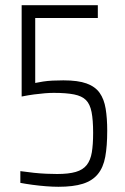

<svg xmlns="http://www.w3.org/2000/svg" viewBox="-20 -708 478 736"><path d="M204 8Q183 8 157 6Q131 4 105 0.5Q79 -3 58 -7V-52Q86 -48 110.5 -45.5Q135 -43 157.5 -42Q180 -41 199 -41Q243 -41 270.5 -49Q298 -57 312.5 -75.5Q327 -94 332 -124Q337 -154 337 -199Q337 -248 331 -278.5Q325 -309 309.5 -324.5Q294 -340 264 -346Q234 -352 186 -352Q171 -352 152 -350.5Q133 -349 110.5 -346Q88 -343 63 -338V-688H355V-639H115V-390Q129 -393 145.5 -395.5Q162 -398 181.5 -399Q201 -400 223 -400Q279 -400 312 -388Q345 -376 362 -352Q379 -328 385 -291.5Q391 -255 391 -207Q391 -148 383.5 -107Q376 -66 355 -40.5Q334 -15 297.5 -3.5Q261 8 204 8Z"/></svg>

Font: Saira Condensed Light
Style: Regular
Weight: 300
Width: 3
Designer: Hector Gatti with collaboration of the Omnibus-Type team
Foundry: Omnibus-Type
Version: Version 1.101